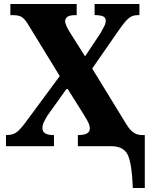

<svg xmlns="http://www.w3.org/2000/svg" viewBox="-20 -734 761 964"><path d="M647 210H707V-56H691Q670 -56 652 -67.5Q634 -79 615 -109L443 -390L579 -586Q607 -626 625.5 -642Q644 -658 671 -658H680V-714H455V-658H459Q481 -658 496 -652.5Q511 -647 511 -629Q511 -616 501.5 -598.5Q492 -581 485 -568L407 -451L332 -570Q322 -585 314.5 -601.5Q307 -618 307 -628Q307 -640 317.5 -649Q328 -658 361 -658H365V-714H32V-658H45Q80 -658 95 -644.5Q110 -631 125 -605L280 -352L113 -126Q90 -94 69.5 -75Q49 -56 15 -56H10V0H251V-56H247Q193 -56 193 -91Q193 -107 201 -122.5Q209 -138 217 -152L317 -292L401 -158Q421 -126 426 -113Q431 -100 431 -89Q431 -56 375 -56H371V0H538Q600 0 621 42.5Q642 85 647 210Z"/></svg>

Font: Noto Serif SemiCondensed Extra
Style: Regular
Weight: 800
Width: 4
Designer: Monotype Design Team
Foundry: Monotype Imaging Inc.
Version: Version 1.002